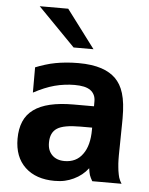

<svg xmlns="http://www.w3.org/2000/svg" viewBox="-57 -863 715 924"><g transform="rotate(5 301.0 -401.5)"><path d="M97.2 -816.9H234.9L373 -633.3H276.9ZM241.2 14.2Q196.8 14.2 160.9 2Q125 -10.3 98.6 -35.2Q46.4 -84.5 46.4 -172.9Q46.4 -219.7 61.3 -255.4Q76.2 -291 108.4 -314.5Q170.4 -359.9 300.3 -359.9H399.4V-383.8Q399.4 -401.9 392.8 -415Q386.2 -428.2 374.5 -436.5Q361.8 -445.8 342.5 -450Q323.2 -454.1 297.9 -454.1Q274.4 -454.1 249.8 -450.9Q225.1 -447.8 201.2 -441.4Q177.7 -435.1 152.3 -424.6Q127 -414.1 100.6 -399.9V-522Q121.1 -530.3 146.7 -538.3Q172.4 -546.4 196.8 -550.8Q216.8 -554.7 245.6 -557.6Q274.4 -560.5 306.6 -560.5Q340.8 -560.5 368.4 -556.6Q396 -552.7 418.2 -545.4Q440.4 -538.1 457.3 -527.8Q474.1 -517.6 486.8 -505.4Q500 -492.2 510.3 -475.1Q520.5 -458 527.6 -434.8Q534.7 -411.6 538.1 -382.1Q541.5 -352.5 541.5 -314.5Q541.5 -305.2 541.3 -290Q541 -274.9 540.8 -256.8Q540.5 -238.8 540.3 -219.5Q540 -200.2 539.8 -183.1Q539.6 -166 539.3 -152.8Q539.1 -139.6 539.1 -133.8Q539.1 -123.5 539.3 -113.3Q539.6 -103 540 -96.2Q541 -86.4 541.7 -76.9Q542.5 -67.4 543.5 -61Q544.9 -51.3 546.9 -42.2Q548.8 -33.2 550.3 -28.3Q552.7 -21 556.4 -13.2Q560.1 -5.4 564 0H422.4Q418 -7.3 414.3 -15.1Q410.6 -22.9 408.7 -28.3Q407.2 -33.2 405.3 -42.2Q403.3 -51.3 402.3 -61Q375.5 -25.4 333 -5.4Q312.5 4.4 290.8 9.3Q269 14.2 241.2 14.2ZM281.2 -85Q308.6 -85 330.6 -95.5Q352.5 -106 368.2 -127.9Q399.4 -169.9 399.4 -247.1V-256.8H342.3Q261.7 -256.8 230.5 -236.3Q198.7 -215.8 198.7 -167Q198.7 -147 204.1 -132.6Q209.5 -118.2 220.7 -106.9Q242.7 -85 281.2 -85Z"/></g></svg>

Font: Hack
Style: Bold
Weight: 700
Monospace: yes
Designer: Christopher Simpkins
Foundry: Christopher Simpkins
Version: Version 2.017